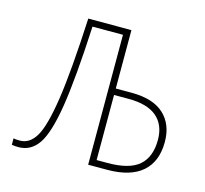

<svg xmlns="http://www.w3.org/2000/svg" viewBox="-83 -621 766 718"><g transform="rotate(15 300.0 -262.0)"><path d="M570 -156Q570 -80 524 -40Q478 0 388 0H315V-503H197Q187 -299 169.5 -190Q152 -81 123 -38.5Q94 4 46 4Q34 4 20 2V-23Q27 -21 45 -21Q83 -21 107 -62Q131 -103 147.5 -212.5Q164 -322 174 -528H330H341V-302H402Q486 -302 528 -263Q570 -224 570 -156ZM543 -157Q543 -215 506.5 -246Q470 -277 398 -277H341V-25H384Q468 -25 505.5 -58Q543 -91 543 -157Z"/></g></svg>

Font: Noto Sans Mono UI Thin
Style: Regular
Weight: 250
Monospace: yes
Designer: Monotype Design team
Foundry: Monotype Imaging Inc.
Version: Version 1.000